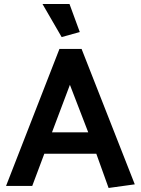

<svg xmlns="http://www.w3.org/2000/svg" viewBox="-20 -923 699 953"><path d="M418 -266H238L327 -502ZM275 -680 10 0H140L200 -160H458L519 10L649 -8L385 -680ZM286 -739 376 -764 325 -903H191Z"/></svg>

Font: Catamaran Thin
Style: Bold
Weight: 700
Version: Version 2.000